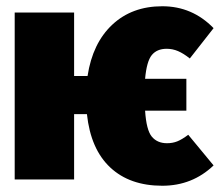

<svg xmlns="http://www.w3.org/2000/svg" viewBox="-20 -574 703 614"><path d="M582 -143 663 -45Q595 20 499 20Q395 20 332.5 -38.5Q270 -97 258 -209H217V0H27V-534H217V-331H260Q276 -436 339 -495Q402 -554 499 -554Q595 -554 663 -484L587 -387Q567 -403 549.5 -410.5Q532 -418 513 -418Q482 -418 465.5 -398Q449 -378 444 -322H576V-220H444Q448 -158 465.5 -137Q483 -116 514 -116Q532 -116 547 -122Q562 -128 582 -143Z"/></svg>

Font: Fira Sans Extra Condensed Black
Style: Regular
Weight: 900
Width: 1
Designer: Carrois Corporate & Edenspiekermann AG
Foundry: Carrois Corporate GbR & Edenspiekermann AG
Version: Version 4.203